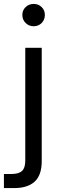

<svg xmlns="http://www.w3.org/2000/svg" viewBox="-48 -740 310 980"><path d="M124 -606Q100 -606 83 -622.5Q66 -639 66 -664Q66 -688 83 -704Q100 -720 124 -720Q148 -720 164.5 -704Q181 -688 181 -664Q181 -639 164.5 -622.5Q148 -606 124 -606ZM-28 220V148H11Q48 148 64.5 132.5Q81 117 81 80V-496H165V82Q165 154 129 187Q93 220 24 220Z"/></svg>

Font: Firefly Display
Style: Regular
Weight: 400
Designer: Colophon Foundry, Jonny Pinhorn
Foundry: Colophon Foundry
Version: Version 1.200; ttfautohint (v1.8.3)